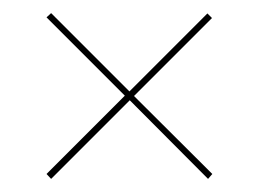

<svg xmlns="http://www.w3.org/2000/svg" viewBox="-20 -428 388 293"><path d="M58 -155 51 -162.5 170.5 -282 51 -401.5 58 -408 177.5 -288.5 296.5 -407.5 303.5 -400.5 184.5 -281.5 304 -162.5 297.5 -155 178 -275Z"/></svg>

Font: Imbue 100pt Light
Style: Regular
Weight: 300
Designer: Tyler Finck
Foundry: Etcetera Type Company
Version: Version 1.102; ttfautohint (v1.8.3)